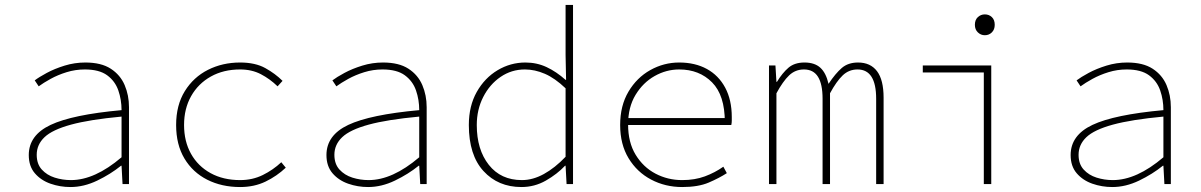

<svg xmlns="http://www.w3.org/2000/svg" viewBox="-20 -742 4840 774"><path d="M264 12Q222 12 183.5 -1.5Q145 -15 120.5 -43.5Q96 -72 96 -117Q96 -197 184 -238.5Q272 -280 470 -298Q470 -340 457 -377.5Q444 -415 412 -438.5Q380 -462 322 -462Q284 -462 248.5 -451Q213 -440 184 -424Q155 -408 136 -394L120 -418Q137 -431 168.5 -448Q200 -465 240.5 -477.5Q281 -490 324 -490Q388 -490 426.5 -465Q465 -440 482.5 -399Q500 -358 500 -310V0H474L470 -74H468Q426 -40 372 -14Q318 12 264 12ZM266 -16Q314 -16 365 -39Q416 -62 470 -108V-272Q341 -260 266 -239.5Q191 -219 159.5 -189Q128 -159 128 -118Q128 -81 148.5 -58.5Q169 -36 200.5 -26Q232 -16 266 -16Z M948 12Q874 12 815.5 -17.5Q757 -47 723.5 -103Q690 -159 690 -238Q690 -318 725 -374.5Q760 -431 818.5 -460.5Q877 -490 948 -490Q1009 -490 1049.5 -467.5Q1090 -445 1119 -416L1099 -394Q1068 -424 1031.5 -443Q995 -462 948 -462Q881 -462 830 -433.5Q779 -405 750.5 -354.5Q722 -304 722 -238Q722 -172 750 -122Q778 -72 829 -44Q880 -16 948 -16Q998 -16 1039.5 -36.5Q1081 -57 1114 -88L1132 -66Q1096 -32 1050.5 -10Q1005 12 948 12Z M1464 12Q1422 12 1383.5 -1.5Q1345 -15 1320.5 -43.5Q1296 -72 1296 -117Q1296 -197 1384 -238.5Q1472 -280 1670 -298Q1670 -340 1657 -377.5Q1644 -415 1612 -438.5Q1580 -462 1522 -462Q1484 -462 1448.5 -451Q1413 -440 1384 -424Q1355 -408 1336 -394L1320 -418Q1337 -431 1368.5 -448Q1400 -465 1440.5 -477.5Q1481 -490 1524 -490Q1588 -490 1626.5 -465Q1665 -440 1682.5 -399Q1700 -358 1700 -310V0H1674L1670 -74H1668Q1626 -40 1572 -14Q1518 12 1464 12ZM1466 -16Q1514 -16 1565 -39Q1616 -62 1670 -108V-272Q1541 -260 1466 -239.5Q1391 -219 1359.5 -189Q1328 -159 1328 -118Q1328 -81 1348.5 -58.5Q1369 -36 1400.5 -26Q1432 -16 1466 -16Z M2082 12Q1988 12 1929 -52.5Q1870 -117 1870 -238Q1870 -315 1902 -371.5Q1934 -428 1986 -459Q2038 -490 2098 -490Q2144 -490 2183.5 -471.5Q2223 -453 2260 -420H2262L2260 -520V-722H2290V0H2264L2260 -74H2258Q2226 -40 2180.5 -14Q2135 12 2082 12ZM2084 -16Q2128 -16 2172.5 -40.5Q2217 -65 2260 -110V-386Q2217 -427 2176.5 -444.5Q2136 -462 2096 -462Q2042 -462 1998 -432Q1954 -402 1928 -351Q1902 -300 1902 -238Q1902 -139 1950.5 -77.5Q1999 -16 2084 -16Z M2730 12Q2662 12 2605 -18Q2548 -48 2514 -104Q2480 -160 2480 -238Q2480 -316 2513.5 -372.5Q2547 -429 2601.5 -459.5Q2656 -490 2718 -490Q2782 -490 2829.5 -464Q2877 -438 2903.5 -388.5Q2930 -339 2930 -270Q2930 -263 2930 -255Q2930 -247 2928 -238H2490V-266H2920L2902 -250Q2902 -358 2850.5 -410Q2799 -462 2718 -462Q2666 -462 2619 -435.5Q2572 -409 2542 -359.5Q2512 -310 2512 -240Q2512 -168 2542.5 -118Q2573 -68 2622.5 -42Q2672 -16 2730 -16Q2781 -16 2821.5 -31Q2862 -46 2896 -70L2910 -44Q2879 -24 2837 -6Q2795 12 2730 12Z M3080 0V-478H3106L3110 -412H3112Q3134 -448 3158.5 -469Q3183 -490 3223 -490Q3264 -490 3287 -469Q3310 -448 3320 -404Q3348 -446 3373.5 -468Q3399 -490 3439 -490Q3489 -490 3515.5 -455Q3542 -420 3542 -348V0H3512V-344Q3512 -462 3437 -462Q3402 -462 3377 -438Q3352 -414 3326 -366V0H3296V-344Q3296 -403 3277.5 -432.5Q3259 -462 3221 -462Q3186 -462 3161 -438Q3136 -414 3110 -366V0Z M3946 0V-450H3700V-478H3976V0ZM3950 -600Q3934 -600 3922 -611.5Q3910 -623 3910 -642Q3910 -662 3922 -673Q3934 -684 3950 -684Q3967 -684 3978.5 -673Q3990 -662 3990 -642Q3990 -623 3978.5 -611.5Q3967 -600 3950 -600Z M4464 12Q4422 12 4383.5 -1.5Q4345 -15 4320.5 -43.5Q4296 -72 4296 -117Q4296 -197 4384 -238.5Q4472 -280 4670 -298Q4670 -340 4657 -377.5Q4644 -415 4612 -438.5Q4580 -462 4522 -462Q4484 -462 4448.5 -451Q4413 -440 4384 -424Q4355 -408 4336 -394L4320 -418Q4337 -431 4368.5 -448Q4400 -465 4440.5 -477.5Q4481 -490 4524 -490Q4588 -490 4626.5 -465Q4665 -440 4682.5 -399Q4700 -358 4700 -310V0H4674L4670 -74H4668Q4626 -40 4572 -14Q4518 12 4464 12ZM4466 -16Q4514 -16 4565 -39Q4616 -62 4670 -108V-272Q4541 -260 4466 -239.5Q4391 -219 4359.5 -189Q4328 -159 4328 -118Q4328 -81 4348.5 -58.5Q4369 -36 4400.5 -26Q4432 -16 4466 -16Z"/></svg>

Font: Source Code Pro ExtraLight
Style: Regular
Weight: 200
Monospace: yes
Designer: Paul D. Hunt, Teo Tuominen
Foundry: Adobe
Version: Version 1.026;hotconv 1.1.0;makeotfexe 2.6.0